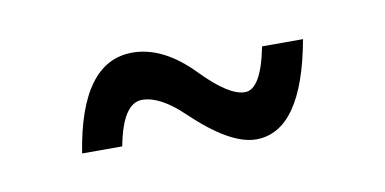

<svg xmlns="http://www.w3.org/2000/svg" viewBox="-35 -529 655 327"><g transform="rotate(-10 293.0 -365.0)"><path d="M90.8 -301.8Q115.2 -456.1 204.6 -456.1Q257.8 -456.1 308.6 -403.8Q354.5 -356.4 382.3 -356.4Q410.2 -356.4 424.3 -428.2H495.1Q467.3 -273.9 387.2 -273.9Q342.8 -273.9 277.3 -336.4Q238.3 -374 207 -374Q173.8 -374 160.2 -301.8Z"/></g></svg>

Font: Consola Mono
Style: Book
Weight: 400
Monospace: yes
Version: Version 2.001